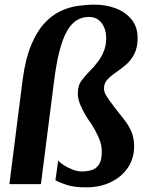

<svg xmlns="http://www.w3.org/2000/svg" viewBox="-20 -794 632 828"><path d="M78 -453Q90 -541 114.2 -599.2Q138.5 -657.5 170.8 -692.8Q203 -728 239.8 -745.5Q276.5 -763 314.8 -768.5Q353 -774 388.5 -774Q437.5 -774 479.8 -757.8Q522 -741.5 547.8 -709.5Q573.5 -677.5 573.5 -630.5Q573.5 -588.5 559 -560.8Q544.5 -533 522.8 -514.5Q501 -496 479.2 -481.2Q457.5 -466.5 443 -450.8Q428.5 -435 428.5 -412Q428.5 -400.5 434.8 -388Q441 -375.5 453.2 -359Q465.5 -342.5 483 -319.5Q498.5 -299.5 516.2 -277.2Q534 -255 546.2 -227.2Q558.5 -199.5 558.5 -164Q558.5 -111.5 531.8 -71.5Q505 -31.5 458.2 -8.8Q411.5 14 351.5 14Q300 14 268 3.5Q236 -7 219 -16.5L231 -102Q238 -92.5 255.8 -81.2Q273.5 -70 295 -62Q316.5 -54 335 -54.5Q356.5 -55 375.8 -60.8Q395 -66.5 407 -84.8Q419 -103 419 -141Q419 -171.5 404.5 -203.2Q390 -235 375 -258Q362 -275.5 348.2 -298.5Q334.5 -321.5 325 -345.2Q315.5 -369 315.5 -390Q315.5 -424 330 -444.2Q344.5 -464.5 366.5 -487Q387.5 -507.5 403.5 -529.5Q419.5 -551.5 428.8 -576Q438 -600.5 438 -629Q438 -653.5 429.8 -674.2Q421.5 -695 405.2 -708Q389 -721 363 -721Q335.5 -721 312 -707.2Q288.5 -693.5 269.8 -661.5Q251 -629.5 236.8 -574.8Q222.5 -520 212.5 -439L156.5 0H20.5Z"/></svg>

Font: Merriweather Light 18pt
Style: Bold Italic
Weight: 700
Italic angle: -7.8°
Version: Version 2.101